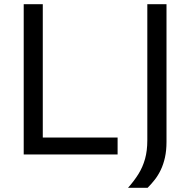

<svg xmlns="http://www.w3.org/2000/svg" viewBox="-20 -733 904 911"><path d="M92.5 0Q92.5 -59.5 92.5 -114.5Q92.5 -169.5 92.5 -235.5V-474.5Q92.5 -542 92.5 -597.8Q92.5 -653.5 92.5 -713H183Q183 -653.5 183 -597.8Q183 -542 183 -474.5V-249.5Q183 -183.5 183 -128.5Q183 -73.5 183 -14L149 -80.5H280Q337 -80.5 380.8 -80.5Q424.5 -80.5 461.8 -80.5Q499 -80.5 538 -80.5V0ZM587.5 158Q616.5 125.5 637 92.5Q657.5 59.5 668.2 21Q679 -17.5 679 -68V-273.5V-474.5Q679 -542 679 -597.8Q679 -653.5 679 -713H770Q770 -653.5 770 -597.8Q770 -542 770 -474.5V-296Q770 -233.5 770 -174.5Q770 -115.5 770 -59.5Q770 -19 762.8 13.8Q755.5 46.5 743 72.8Q730.5 99 714.2 119.8Q698 140.5 680.5 158Z"/></svg>

Font: Commissioner Thin
Style: Regular
Weight: 400
Version: Version 1.000